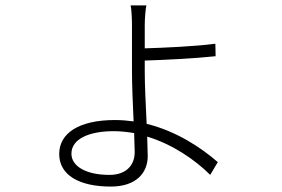

<svg xmlns="http://www.w3.org/2000/svg" viewBox="-20 -633 1040 707"><path d="M474 -143 476 -73C476 -23 443 11 383 11C293 11 243 -23 243 -67C243 -122 309 -150 399 -150C424 -150 449 -147 474 -143ZM519 -613H461C464 -602 466 -564 466 -541C466 -506 466 -413 466 -370C466 -320 469 -249 472 -186C450 -189 427 -191 403 -191C270 -191 198 -142 198 -66C198 12 272 54 388 54C483 54 524 2 524 -58L522 -130C614 -102 697 -46 754 11L782 -36C721 -89 630 -150 520 -177C517 -243 513 -317 513 -368V-410C581 -412 701 -418 774 -426L773 -472C698 -462 581 -457 513 -455V-541C513 -563 516 -601 519 -613Z"/></svg>

Font: Noto Sans SC Light
Style: Regular
Weight: 300
Designer: Ryoko NISHIZUKA 西塚涼子 (kana, bopomofo & ideographs); Paul D. Hunt (Latin, Greek & Cyrillic); Sandoll Communications 산돌커뮤니
Foundry: Adobe
Version: Version 2.004;hotconv 1.0.118;makeotfexe 2.5.65603